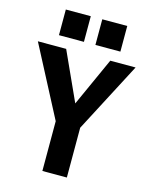

<svg xmlns="http://www.w3.org/2000/svg" viewBox="-136 -1027 877 1114"><g transform="rotate(15 302.5 -470.0)"><path d="M229 0V-299L9 -720H179L351 -342H273L444 -720H596L376 -299V0ZM337 -786V-940H487V-786ZM118 -786V-940H268V-786Z"/></g></svg>

Font: Instrument Sans SemiCondensed
Style: Bold
Weight: 700
Width: 4
Designer: Rodrigo Fuenzalida
Foundry: fragTYPE
Version: Version 1.000;gftools[0.9.28]